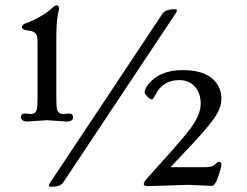

<svg xmlns="http://www.w3.org/2000/svg" viewBox="-20 -697 933 724"><path d="M155.8 -243.7 83 -238.8Q70.8 -238.8 64.7 -243.9Q58.6 -249 58.6 -254.4Q58.6 -269 74.7 -269Q74.7 -269 95.2 -267.1Q112.8 -267.1 118.2 -281.2Q121.6 -292 121.6 -331.1V-538.1Q121.6 -562.5 115.2 -569.8Q106 -580.1 88.9 -581.5Q63 -584 63 -594.2Q63 -604.5 76.7 -609.1Q90.3 -613.8 104.5 -620.4Q118.7 -627 131.8 -634.8Q160.2 -650.9 173.1 -663.8Q186 -676.8 194.3 -676.8Q202.6 -676.8 202.6 -664.1Q202.6 -660.6 200.9 -655Q199.2 -649.4 197.3 -637.7Q192.4 -602.5 192.4 -554.7V-331.1Q192.4 -292 195.3 -282.7Q201.2 -267.1 218.8 -267.1L239.3 -269Q255.4 -269 255.4 -254.4Q255.4 -238.8 231 -238.8ZM171.4 -11.7 592.8 -645.5Q604 -662.1 639.2 -662.1Q647 -662.1 647 -658.2Q647 -651.4 638.7 -641.1L217.3 -7.3Q205.6 7.3 172.4 7.3Q164.6 7.3 164.6 2.2Q164.6 -2.9 171.4 -11.7ZM537.1 4.9Q522 4.9 522 -2.9Q522 -10.7 538.1 -28.3L622.6 -122.6Q642.1 -145.5 662.4 -168.5Q682.6 -191.4 699.2 -213.9Q736.8 -265.6 736.8 -305.9Q736.8 -346.2 714.6 -370.6Q692.4 -395 656.2 -395Q593.3 -395 565.4 -338.4Q557.1 -321.8 553.5 -321.8Q549.8 -321.8 545.2 -324.7Q540.5 -327.6 536.1 -332Q525.4 -342.8 525.4 -349.1Q525.4 -355.5 529.1 -363Q532.7 -370.6 539.1 -378.9Q582 -432.6 668.5 -432.6Q773.9 -432.6 805.2 -368.7Q814.9 -348.6 814.9 -327.6Q814.9 -306.6 808.3 -289.1Q801.8 -271.5 788.1 -251.5Q765.6 -218.8 705.1 -153.8L623 -66.4H748Q776.9 -66.4 786.1 -73.5Q795.4 -80.6 798.1 -83.7Q800.8 -86.9 805.2 -86.9Q814.9 -86.9 814.9 -76.2Q814.9 -68.8 807.9 -46.6Q800.8 -24.4 796.9 -15.6Q787.6 3.9 780.3 3.9L688.5 0Z"/></svg>

Font: Ovo
Style: Regular
Weight: 400
Designer: Nicole Fally
Foundry: Sorkin Type Co.
Version: Version 1.001